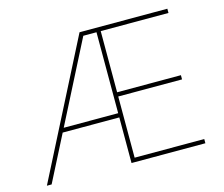

<svg xmlns="http://www.w3.org/2000/svg" viewBox="-102 -863 1163 999"><g transform="rotate(-15 479.5 -363.5)"><path d="M32.7 0 403.4 -727.3H876.4V-704.5H511.4V-375H855.1V-352.3H511.4V-22.7H886.4V0H488.6V-245.7H183.6L58.2 0ZM195.3 -268.5H488.6V-704.5H417.6Z"/></g></svg>

Font: Inter Thin BETA
Style: Regular
Weight: 100
Designer: Rasmus Andersson
Foundry: rsms
Version: Version 3.011;git-f93a4a705